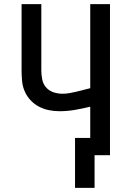

<svg xmlns="http://www.w3.org/2000/svg" viewBox="-20 -755 640 934"><path d="M345 159V-84H419V-236Q382 -227 345 -220.5Q308 -214 270 -214Q244 -214 218.5 -219Q193 -224 170 -236Q147 -248 129 -267Q111 -286 100.5 -310Q90 -334 87.5 -360Q85 -386 85 -412V-735H181V-412Q181 -390 185.5 -368Q190 -346 204.5 -329.5Q219 -313 240.5 -306Q262 -299 284 -299Q301 -299 318 -302Q335 -305 352 -309Q369 -313 385.5 -317.5Q402 -322 419 -326V-735H515V0H440V159Z"/></svg>

Font: Iosevka Custom Medium Extended
Style: Regular
Weight: 500
Width: 7
Monospace: yes
Designer: Belleve Invis
Foundry: Belleve Invis
Version: Version 11.2.4; ttfautohint (v1.8.4)